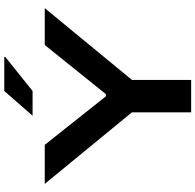

<svg xmlns="http://www.w3.org/2000/svg" viewBox="-28 -889 917 901"><g transform="rotate(-90 430.5 -438.5)"><path d="M337.9 -744.1 454.1 -877H613.8V-872.1L454.1 -744.1ZM354 0V-277.8L18.1 -687H201.2L429.2 -399.9H439L669.9 -687H842.8L505.9 -277.8V0Z"/></g></svg>

Font: Archivo Expanded SemiBold
Style: Regular
Weight: 600
Width: 7
Designer: Hector Gatti
Foundry: Omnibus-Type
Version: Version 2.001